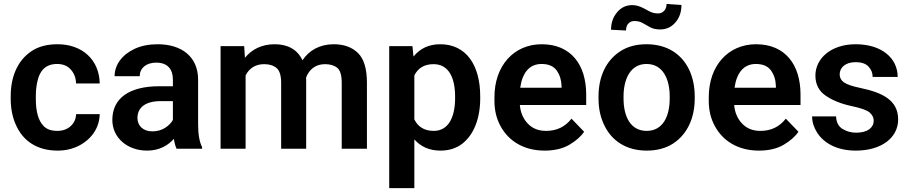

<svg xmlns="http://www.w3.org/2000/svg" viewBox="-20 -766 4686 989"><path d="M274.9 -91.8C245.1 -91.8 222.2 -99.6 206.1 -115.2C174.3 -146.5 164.6 -199.7 164.6 -256.3V-272C164.6 -299.8 167.5 -326.7 173.8 -351.6C185.5 -401.9 215.3 -436.5 273.9 -436.5C304.7 -436.5 328.1 -426.8 345.2 -407.2C362.3 -387.7 371.1 -363.8 372.1 -335.9H493.7C491.7 -457.5 404.3 -538.1 276.4 -538.1C222.7 -538.1 177.7 -526.4 142.1 -502.4C70.3 -454.6 35.2 -370.1 35.2 -272V-256.3C35.2 -207 43.9 -162.6 62 -122.6C97.2 -42 168.9 9.8 276.9 9.8C316.9 9.8 353 1.5 385.7 -15.1C450.2 -47.9 492.2 -106.4 493.7 -178.2H372.1C371.1 -152.3 361.3 -131.8 343.3 -115.7C325.2 -99.6 302.2 -91.8 274.9 -91.8Z M1021 0V-8.3C1007.3 -35.2 1000.5 -74.2 1000.5 -124.5V-355C1000.5 -477.1 912.1 -538.1 792 -538.1C747.1 -538.1 708 -530.3 674.8 -515.1C608.4 -484.4 570.3 -432.1 570.3 -373.5H699.7C699.7 -414.6 732.4 -443.4 784.7 -443.4C843.3 -443.4 870.6 -409.2 870.6 -356V-321.8H801.8C643.6 -321.8 558.6 -258.8 558.6 -147.9C558.6 -57.1 635.3 9.8 737.8 9.8C801.8 9.8 846.2 -17.6 875.5 -50.8C878.9 -29.8 883.3 -12.7 889.6 0ZM764.2 -89.4C716.8 -89.4 688 -118.7 688 -158.2C688 -210.4 726.6 -245.1 808.1 -245.1H870.6V-148.4C862.8 -133.3 849.6 -120.1 831.1 -107.9C812.5 -95.7 790 -89.4 764.2 -89.4Z M1340.8 -435.5C1367.7 -435.5 1389.2 -428.7 1404.8 -415.5C1420.4 -401.9 1428.2 -376.5 1428.2 -339.4V0H1557.1V-352.5C1557.1 -356.9 1557.1 -361.8 1556.6 -366.2C1571.8 -407.2 1604.5 -435.5 1653.8 -435.5C1680.7 -435.5 1701.7 -429.2 1717.3 -416.5C1732.4 -403.8 1740.2 -378.4 1740.2 -339.8V0H1870.1V-339.4C1870.1 -411.1 1855 -462.4 1824.2 -492.7C1793.5 -522.9 1751.5 -538.1 1699.2 -538.1C1626.5 -538.1 1571.8 -506.3 1538.1 -455.6C1511.2 -512.7 1460 -538.1 1395 -538.1C1328.1 -538.1 1276.9 -511.7 1241.7 -468.3L1237.8 -528.3H1116.2V0H1245.1V-377.4C1262.7 -412.6 1293.9 -435.5 1340.8 -435.5Z M2453.6 -269.5C2453.6 -430.7 2381.3 -538.1 2247.6 -538.1C2187.5 -538.1 2142.6 -515.1 2109.9 -474.6L2104.5 -528.3H1984.9V203.1H2114.3V-47.9C2147 -11.2 2190.4 9.8 2248.5 9.8C2293 9.8 2330.1 -2 2360.8 -25.4C2421.4 -72.3 2453.6 -157.2 2453.6 -259.3ZM2324.2 -259.3C2324.2 -168.9 2293.5 -91.8 2214.4 -91.8C2163.1 -91.8 2131.8 -115.2 2114.3 -150.9V-377.4C2131.8 -413.1 2163.1 -435.5 2213.4 -435.5C2292.5 -435.5 2324.2 -363.3 2324.2 -269.5Z M2785.2 9.8C2836.4 9.8 2879.4 -0.5 2913.1 -20.5C2946.8 -40.5 2972.2 -62.5 2988.8 -87.4L2923.8 -154.8C2891.1 -112.8 2847.7 -91.8 2793 -91.8C2753.4 -91.8 2722.2 -104.5 2698.7 -129.4C2674.8 -154.3 2661.1 -186.5 2657.7 -225.1H2999.5V-279.3C2999.5 -432.6 2920.9 -538.1 2770.5 -538.1C2627 -538.1 2526.9 -427.7 2526.9 -265.6V-246.1C2526.9 -198.2 2537.1 -155.3 2558.1 -116.7C2599.6 -39.6 2678.2 9.8 2785.2 9.8ZM2769.5 -436.5C2805.2 -436.5 2831.1 -425.3 2847.2 -403.3C2863.3 -380.9 2871.6 -354.5 2872.6 -323.7V-314H2659.7C2669.9 -388.7 2705.6 -436.5 2769.5 -436.5Z M3063 -258.8C3063 -207.5 3072.8 -162.1 3092.3 -121.6C3130.9 -40.5 3206.1 9.8 3311 9.8C3363.3 9.8 3408.2 -2 3445.3 -25.4C3519 -72.3 3558.6 -156.7 3558.6 -258.8V-269C3558.6 -320.3 3548.8 -366.7 3529.8 -407.2C3490.7 -488.3 3415.5 -538.1 3310.1 -538.1C3257.8 -538.1 3213.4 -526.4 3176.8 -502.9C3102.5 -456.1 3063 -372.1 3063 -269ZM3191.9 -269C3191.9 -358.4 3227.1 -436.5 3310.1 -436.5C3395 -436.5 3429.7 -358.4 3429.7 -269V-258.8C3429.7 -167.5 3395 -91.8 3311 -91.8C3226.6 -91.8 3191.9 -167.5 3191.9 -258.8ZM3413.6 -745.6C3413.6 -715.8 3394 -696.8 3370.1 -696.8C3354 -696.8 3338.9 -700.2 3325.2 -707.5C3297.9 -721.7 3272 -739.7 3236.8 -739.7C3205.1 -739.7 3179.2 -727.5 3158.7 -702.6C3137.7 -677.7 3127.4 -647.9 3127.4 -612.8L3204.6 -608.9C3204.6 -639.6 3223.1 -657.7 3247.1 -657.7C3264.2 -657.7 3278.8 -654.3 3291 -647C3303.2 -639.6 3315.9 -632.8 3329.1 -625.5C3342.3 -618.2 3359.9 -614.3 3380.9 -614.3C3412.6 -614.3 3438.5 -626.5 3459.5 -650.9C3480 -674.8 3490.2 -704.6 3490.2 -740.2Z M3889.2 9.8C3940.4 9.8 3983.4 -0.5 4017.1 -20.5C4050.8 -40.5 4076.2 -62.5 4092.8 -87.4L4027.8 -154.8C3995.1 -112.8 3951.7 -91.8 3897 -91.8C3857.4 -91.8 3826.2 -104.5 3802.7 -129.4C3778.8 -154.3 3765.1 -186.5 3761.7 -225.1H4103.5V-279.3C4103.5 -432.6 4024.9 -538.1 3874.5 -538.1C3731 -538.1 3630.9 -427.7 3630.9 -265.6V-246.1C3630.9 -198.2 3641.1 -155.3 3662.1 -116.7C3703.6 -39.6 3782.2 9.8 3889.2 9.8ZM3873.5 -436.5C3909.2 -436.5 3935.1 -425.3 3951.2 -403.3C3967.3 -380.9 3975.6 -354.5 3976.6 -323.7V-314H3763.7C3773.9 -388.7 3809.6 -436.5 3873.5 -436.5Z M4480.5 -144.5C4480.5 -108.9 4449.2 -82.5 4390.6 -82.5C4364.7 -82.5 4341.3 -88.9 4320.3 -101.6C4299.3 -114.3 4288.1 -135.7 4286.6 -166.5H4163.1C4163.1 -137.7 4171.9 -109.9 4189 -83C4223.6 -28.8 4291 9.8 4388.2 9.8C4521 9.8 4606.4 -57.1 4606.4 -150.4C4606.4 -250 4526.4 -289.1 4409.2 -313.5C4369.1 -321.8 4341.8 -331.5 4327.1 -341.8C4312.5 -352.1 4305.2 -365.7 4305.2 -382.8C4305.2 -417.5 4334 -445.8 4387.2 -445.8C4417 -445.8 4439.5 -438.5 4453.6 -423.3C4467.8 -408.2 4475.1 -390.6 4475.1 -369.6H4604C4604 -466.3 4522 -538.1 4387.7 -538.1C4258.8 -538.1 4180.2 -463.4 4180.2 -377C4180.2 -332 4197.8 -297.4 4232.9 -273.4C4268.1 -249 4313 -231 4368.2 -219.2C4414.6 -209.5 4444.8 -198.7 4459 -187C4473.1 -174.8 4480.5 -160.6 4480.5 -144.5Z"/></svg>

Font: Vazirmatn SemiBold
Style: Regular
Weight: 600
Designer: Saber Rastikerdar
Foundry: Saber Rastikerdar
Version: Version 33.003